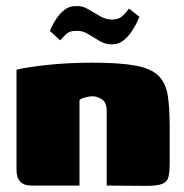

<svg xmlns="http://www.w3.org/2000/svg" viewBox="-20 -607 601 628"><path d="M83 0Q34 0 34 -51V-379Q65 -387 133.5 -394.5Q202 -402 282 -402Q372 -402 423 -392.5Q474 -383 498 -359.5Q522 -336 528.5 -296Q535 -256 535 -194V-75Q535 -45 531 -28.5Q527 -12 510.5 -5.5Q494 1 458 1L329 0V-244Q329 -272 313.5 -282Q298 -292 283 -292Q276 -292 268 -290.5Q260 -289 252.5 -286.5Q245 -284 240 -280V0ZM348 -462Q326 -461 306.5 -472.5Q287 -484 267.5 -496Q248 -508 226 -506Q206 -506 193.5 -493Q181 -480 177 -475L143 -506Q143 -506 148.5 -518Q154 -530 164.5 -546Q175 -562 190.5 -574.5Q206 -587 226 -587Q248 -589 267.5 -577.5Q287 -566 306.5 -554.5Q326 -543 346 -543Q369 -543 382.5 -556.5Q396 -570 402 -579L436 -552Q436 -552 430 -538.5Q424 -525 413 -507.5Q402 -490 385.5 -476Q369 -462 348 -462Z"/></svg>

Font: Genos Thin Black
Style: Regular
Weight: 900
Version: Version 1.010